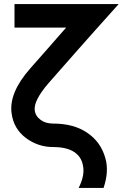

<svg xmlns="http://www.w3.org/2000/svg" viewBox="-20 -720 609 940"><path d="M51 -700V-585H304Q304 -585 302.5 -583Q301 -581 293 -572.5Q285 -564 266.5 -542.5Q248 -521 215 -483.5Q182 -446 129 -386Q22 -265 37 -164Q47 -90 106 -45Q166 0 241 0Q306 0 343 24Q377 47 385 85Q398 136 365 200H487Q501 159 503 122.5Q505 86 496 55Q474 -25 407 -70Q341 -115 241 -115Q203 -115 179 -133Q153 -152 150 -181Q145 -228 216 -311Q272 -375 358 -472.5Q444 -570 561 -700Z"/></svg>

Font: Unageo
Style: SemiBold
Weight: 600
Designer: Richard Sepsi
Foundry: Richard Sepsi
Version: Version 2.000